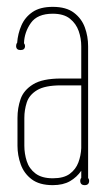

<svg xmlns="http://www.w3.org/2000/svg" viewBox="-20 -530 315 560"><path d="M237 -11Q240 -7 240 -3Q240 10 227 10Q214 10 214 -3Q214 -8 217 -11V-32Q204 -13 184 -1.5Q164 10 134 10Q95 10 72.5 -7Q50 -24 40.5 -50.5Q31 -77 31 -105V-186Q31 -215 40 -241Q49 -267 76.5 -284Q104 -301 158 -301H217V-395Q217 -418 209.5 -439.5Q202 -461 184 -475.5Q166 -490 134 -490Q89 -490 70 -463Q51 -436 50 -404Q53 -400 53 -396Q53 -384 40 -384Q27 -384 27 -396Q27 -402 30 -405Q32 -432 42.5 -456Q53 -480 75 -495Q97 -510 134 -510Q173 -510 195.5 -493Q218 -476 227.5 -450Q237 -424 237 -395ZM51 -105Q51 -82 58 -60Q65 -38 83.5 -24Q102 -10 134 -10Q166 -10 183.5 -23Q201 -36 208.5 -56Q216 -76 217 -98V-281H158Q111 -281 88 -267Q65 -253 58 -231Q51 -209 51 -186Z"/></svg>

Font: Wire One
Style: Regular
Weight: 400
Designer: Alexei Vanyashin, Gayaneh Bagdasaryan
Foundry: Cyreal
Version: Version 1.102; ttfautohint (v1.8.3)